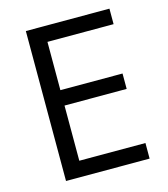

<svg xmlns="http://www.w3.org/2000/svg" viewBox="-107 -798 771 883"><g transform="rotate(-15 278.0 -357.0)"><path d="M496.1 0H98.1V-713.9H496.1V-640.1H181.2V-410.2H477.1V-336.9H181.2V-74.2H496.1Z"/></g></svg>

Font: f04975060
Style: Regular
Weight: 400
Foundry: Ascender Corporation
Version: Version 1.10